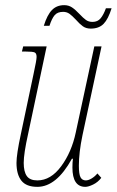

<svg xmlns="http://www.w3.org/2000/svg" viewBox="-20 -716 453 745"><path d="M261 -66Q261 -86 263 -100H259Q199 9 125 9Q82 9 63 -15Q44 -39 44 -84Q44 -117 61 -196L110 -428Q122 -483 122 -495Q122 -509 114.5 -512.5Q107 -516 79 -516H65L70 -536H161L89 -196Q72 -120 72 -84Q72 -50 84 -33Q96 -16 125 -16Q177 -16 217.5 -71Q258 -126 274 -202L346 -536H374L300 -191Q286 -124 286 -73Q286 -40 292.5 -28Q299 -16 313 -16Q323 -16 335.5 -23.5Q348 -31 358 -43L373 -26Q360 -9 341.5 0Q323 9 311 9Q261 9 261 -66ZM274 -640Q260 -655 249.5 -662.5Q239 -670 225 -670Q203 -670 192 -657Q181 -644 172 -616H150Q163 -658 181.5 -677Q200 -696 229 -696Q246 -696 259 -687.5Q272 -679 288 -662Q303 -646 313.5 -638.5Q324 -631 339 -631Q359 -631 370.5 -645Q382 -659 391 -684H413Q400 -642 382 -623.5Q364 -605 332 -605Q314 -605 301.5 -614Q289 -623 274 -640Z"/></svg>

Font: Noto Serif CondThin
Style: Italic
Weight: 250
Width: 3
Italic angle: -12°
Designer: Monotype Design Team
Foundry: Monotype Imaging Inc.
Version: Version 1.001